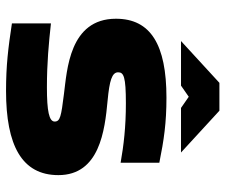

<svg xmlns="http://www.w3.org/2000/svg" viewBox="-74 -646 729 620"><g transform="rotate(90 290.0 -335.5)"><path d="M283 -178C355 -169 372 -166 372 -148C372 -130 338 -123 262 -123C182 -123 119 -129 55 -136V-10C134 2 191 9 273 9C449 9 545 -42 545 -160C545 -293 401 -310 304 -319C240 -325 213 -333 213 -353C213 -371 227 -378 313 -378C390 -378 448 -371 505 -361V-486C431 -501 376 -509 295 -509C124 -509 40 -458 40 -346C40 -195 207 -188 283 -178ZM112 -556H256L292 -581L328 -556H472L337 -680H247Z"/></g></svg>

Font: LT Wave Black
Style: Regular
Weight: 900
Designer: Daniel Lyons
Version: Version 2.5 (Glyphs App)